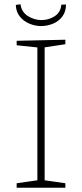

<svg xmlns="http://www.w3.org/2000/svg" viewBox="-20 -879 383 899"><path d="M286 -672 181 -656 189 -666V-27L181 -36L286 -21V0H58V-21L163 -36L155 -27V-666L164 -656L58 -667V-688L286 -693ZM172 -757Q144 -757 117 -768.5Q90 -780 72.5 -802Q55 -824 54 -856L76 -859Q81 -822 111 -803.5Q141 -785 174 -785Q208 -785 236 -803Q264 -821 267 -857L289 -858Q289 -825 272.5 -802.5Q256 -780 229 -768.5Q202 -757 172 -757Z"/></svg>

Font: Bitter Thin ExtraLight
Style: Regular
Weight: 250
Version: Version 2.002